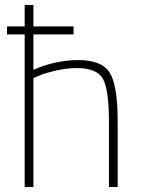

<svg xmlns="http://www.w3.org/2000/svg" viewBox="-20 -750 566 770"><path d="M8 -612V-644H79V-730H114V-644H275V-612H114V-470Q202 -509 295 -509Q388 -509 420 -458.5Q452 -408 452 -260V0H417V-258Q417 -390 393 -433.5Q369 -477 288 -477Q248 -477 204.5 -467Q161 -457 138 -447L114 -437V0H79V-612Z"/></svg>

Font: Titillium Web ExtraLight
Style: Regular
Weight: 275
Version: Version 1.002;PS 57.000;hotconv 1.0.70;makeotf.lib2.5.55311